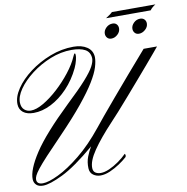

<svg xmlns="http://www.w3.org/2000/svg" viewBox="-89 -913 976 1000"><g transform="rotate(-10 399.0 -413.0)"><path d="M59.1 1Q35.6 1 23.7 -10.5Q11.7 -22 10.7 -40Q8.8 -90.8 65.2 -177Q121.6 -263.2 258.8 -395Q326.7 -459 362.8 -499.5Q398.9 -540 412.4 -565.4Q425.8 -590.8 425.3 -608.9Q423.3 -641.6 397.7 -655.5Q372.1 -669.4 326.7 -669.4Q270 -669.4 214.1 -647Q158.2 -624.5 112.5 -589.6Q66.9 -554.7 40 -515.9Q13.2 -477.1 14.6 -444.3Q15.6 -420.4 29.5 -407.7Q43.5 -395 64.5 -395Q92.8 -395 131.1 -417.2Q169.4 -439.5 209 -475.6Q248.5 -511.7 281.2 -553.5Q314 -595.2 330.6 -633.8Q336.9 -648.4 339.8 -648.4Q343.8 -648.4 343.8 -639.6Q344.7 -631.8 340.3 -613Q335.9 -594.2 326.2 -572.8Q298.8 -515.1 257.6 -471.7Q216.3 -428.2 169.2 -404.3Q122.1 -380.4 76.7 -380.4Q41 -380.4 21.2 -396Q1.5 -411.6 0.5 -439Q-1 -477.5 27.6 -520.3Q56.2 -563 105.5 -600.1Q154.8 -637.2 215.6 -660.6Q276.4 -684.1 338.9 -684.1Q382.8 -684.1 410.6 -665.5Q438.5 -647 440.4 -612.3Q440.9 -589.8 431.4 -558.8Q421.9 -527.8 395.3 -484.1Q368.7 -440.4 319.6 -380.1Q270.5 -319.8 191.9 -238.3Q138.2 -183.1 105.5 -147.7Q72.8 -112.3 55.7 -90.6Q38.6 -68.8 33 -56.4Q27.3 -43.9 27.8 -35.2Q28.8 -11.2 60.1 -11.2Q89.8 -11.2 143.1 -36.9Q196.3 -62.5 260.7 -114.7Q325.2 -167 389.2 -246.6Q403.3 -264.6 433.8 -301.3Q464.4 -337.9 506.3 -387.5Q548.3 -437 597.4 -494.1Q646.5 -551.3 697.8 -609.9H768.6Q765.1 -605.5 746.1 -582.8Q727.1 -560.1 698 -526.1Q668.9 -492.2 635.5 -453.4Q602.1 -414.6 569.3 -377Q536.6 -339.4 509.5 -309.1Q482.4 -278.8 466.8 -262.7Q399.4 -190.9 362.1 -136.2Q324.7 -81.5 326.2 -43.9Q327.1 -26.4 338.6 -19Q350.1 -11.7 366.2 -11.7Q386.2 -11.7 411.9 -22.9Q437.5 -34.2 462.6 -52Q487.8 -69.8 505.9 -88.4Q508.3 -86.9 509.3 -80.1Q509.3 -74.7 506.8 -70.8Q490.2 -55.7 465.6 -39.1Q440.9 -22.5 413.8 -10.7Q386.7 1 362.8 1Q341.3 1 324.5 -11Q307.6 -22.9 306.6 -46.9Q305.2 -79.6 315.9 -107.4Q326.7 -135.3 340.3 -157.2Q233.9 -66.9 164.1 -33Q94.2 1 59.1 1ZM688 -691.4Q674.3 -691.4 666.3 -700.4Q658.2 -709.5 658.2 -722.2Q658.2 -739.3 672.6 -753.4Q687 -767.6 707 -767.6Q720.7 -767.6 729 -759Q737.3 -750.5 737.3 -737.3Q737.3 -719.2 721.7 -705.3Q706.1 -691.4 688 -691.4ZM542 -691.4Q528.3 -691.4 520.3 -700.4Q512.2 -709.5 512.2 -722.2Q512.2 -739.3 526.6 -753.4Q541 -767.6 561 -767.6Q574.7 -767.6 582.5 -759Q590.3 -750.5 590.3 -737.3Q590.3 -719.2 575.2 -705.3Q560.1 -691.4 542 -691.4ZM532.7 -800.8Q543.5 -807.6 552.7 -814.2Q562 -820.8 568.4 -827.1H798.3Q778.3 -814.5 768.6 -800.8Z"/></g></svg>

Font: Pinyon Script
Style: Regular
Weight: 400
Designer: Nicole Fally, Eben Sorkin
Foundry: Sorkin Type Co.
Version: Version 1.008; ttfautohint (v1.8.4.7-5d5b)